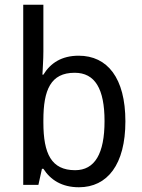

<svg xmlns="http://www.w3.org/2000/svg" viewBox="-20 -780 599 810"><path d="M163 -563V-760H78V0H142L157 -68H163C193 -21 241 10 313 10C433 10 509 -86 509 -268C509 -451 433 -545 312 -545C240 -545 193 -514 163 -465H159C160 -490 163 -527 163 -563ZM295 -473C381 -473 421 -405 421 -269C421 -132 380 -62 297 -62C197 -62 163 -131 163 -263V-273C163 -401 194 -473 295 -473Z"/></svg>

Font: Noto Sans Arabic SemCond
Style: Regular
Weight: 400
Width: 4
Designer: Monotype Design Team, Nadine Chahine, Nizar Qandah and Khaled Hosny
Foundry: Monotype Imaging Inc.
Version: Version 2.012